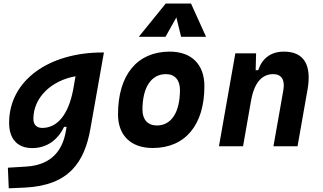

<svg xmlns="http://www.w3.org/2000/svg" viewBox="-20 -815 1798 1070"><path d="M28.8 234.4 116.7 230.5C367.7 219.2 451.7 85 483.9 -98.1L559.1 -522.5H549.8C254.4 -522.5 30.8 -368.2 30.8 -130.4C30.8 -41 77.1 10.3 159.2 10.3C238.3 10.3 300.8 -32.2 336.9 -107.9H351.1L346.7 -82.5C330.1 12.7 275.9 104 126.5 113.3L23.9 119.6ZM400.9 -390.1 387.7 -314.9C361.3 -176.8 300.3 -102.1 215.3 -102.1C184.1 -102.1 166 -120.6 166 -152.3C166 -271.5 265.6 -365.7 400.9 -390.1Z M831.1 9.8C1012.2 9.8 1119.1 -118.2 1119.1 -335C1119.1 -456.1 1047.4 -527.3 925.8 -527.3C744.6 -527.3 637.7 -397.5 637.7 -177.7C637.7 -60.1 709.5 9.8 831.1 9.8ZM854.5 -115.7C803.7 -115.7 773.9 -148.4 773.9 -203.6C773.9 -328.1 822.8 -401.9 904.8 -401.9C954.1 -401.9 982.9 -369.1 982.9 -314C982.9 -189.5 935.1 -115.7 854.5 -115.7ZM1044.4 -795.4H903.8L753.4 -609.9H902.3L962.9 -717.8L989.3 -609.9H1128.4Z M1200.2 0H1334.5L1378.4 -250.5V-249.5C1397 -363.8 1446.8 -401.9 1502.4 -401.9C1547.9 -401.9 1569.3 -371.1 1559.1 -312.5L1503.9 0H1638.2L1693.8 -315.4C1718.3 -454.6 1672.9 -527.3 1562.5 -527.3C1489.3 -527.3 1440.9 -489.7 1418.9 -423.8H1404.8L1407.2 -517.6H1291.5Z"/></svg>

Font: Cascadia Mono NF
Style: Bold Italic
Weight: 700
Italic angle: -10°
Monospace: yes
Designer: Aaron Bell
Foundry: Saja Typeworks
Version: Version 2404.023